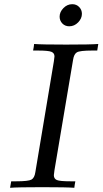

<svg xmlns="http://www.w3.org/2000/svg" viewBox="-20 -892 487 912"><path d="M27.8 0 33.2 -30.8H57.1Q114.3 -30.8 129.2 -38.8Q144 -46.9 147.9 -74.2L235.8 -600.1L238.8 -624Q238.8 -640.1 223.9 -646Q209 -651.9 160.2 -651.9H137.2Q138.2 -656.7 140.1 -668Q142.1 -679.2 142.1 -683.1Q177.2 -680.2 294.2 -680.2Q411.1 -680.2 446.8 -683.1L441.9 -651.9H418Q358.9 -651.9 345 -643.3Q331.1 -634.8 327.1 -607.9L238.8 -84L235.8 -60.1Q235.8 -43 250 -36.9Q264.2 -30.8 314.9 -30.8H337.9Q336.9 -25.9 335 -14.9Q333 -3.9 333 0Q297.9 -2.9 180.9 -2.9Q64 -2.9 27.8 0ZM263.2 -813Q263.2 -835 281.2 -853.5Q299.3 -872.1 323.2 -872.1Q343.3 -872.1 356.2 -858.6Q369.1 -845.2 369.1 -826.2Q369.1 -804.2 351.1 -785.6Q333 -767.1 309.1 -767.1Q289.1 -767.1 276.1 -780.5Q263.2 -793.9 263.2 -813Z"/></svg>

Font: CMU Serif Extra
Style: RomanSlanted
Weight: 500
Italic angle: -9.46001°
Version: Version 0.7.0